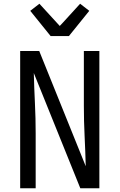

<svg xmlns="http://www.w3.org/2000/svg" viewBox="-20 -1008 640 1028"><path d="M88 0V-735H190L439 -118Q437 -198 433 -279Q429 -360 429 -441V-735H512V0H410L161 -617Q163 -537 167 -456Q171 -375 171 -294V0ZM251 -815 142 -950 191 -988 300 -869 316 -886 409 -988 458 -950 349 -815Z"/></svg>

Font: Iosevka Extended
Style: Regular
Weight: 400
Width: 7
Monospace: yes
Designer: Belleve Invis
Foundry: Belleve Invis
Version: Version 32.5.0; ttfautohint (v1.8.4)